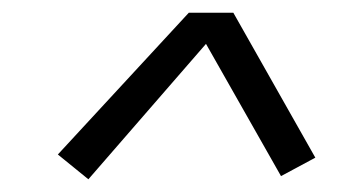

<svg xmlns="http://www.w3.org/2000/svg" viewBox="-20 -735 540 302"><path d="M119 -453 71 -492 277 -715H347L476 -487L422 -458L304 -666Z"/></svg>

Font: Iosevka Light Oblique
Style: Regular
Weight: 300
Italic angle: -9°
Monospace: yes
Designer: Belleve Invis
Foundry: Belleve Invis
Version: Version 32.5.0; ttfautohint (v1.8.4)